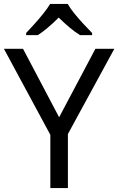

<svg xmlns="http://www.w3.org/2000/svg" viewBox="-20 -964 606 984"><path d="M283 -363 469 -714H566L328 -277V0H238V-273L0 -714H98ZM327 -944Q339 -922 361.5 -894.5Q384 -867 408.5 -840.5Q433 -814 452 -795V-784H390Q364 -800 336 -823.5Q308 -847 281 -874Q254 -847 227 -824Q200 -801 174 -784H114V-795Q133 -815 156.5 -841Q180 -867 202 -894.5Q224 -922 237 -944Z"/></svg>

Font: Noto Sans Tagalog
Style: Regular
Weight: 400
Designer: Monotype Design Team
Foundry: Monotype Imaging Inc.
Version: Version 2.001; ttfautohint (v1.8.4.7-5d5b)